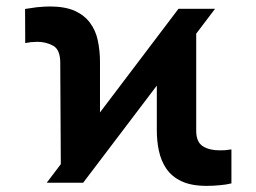

<svg xmlns="http://www.w3.org/2000/svg" viewBox="-20 -573 804 602"><path d="M240.7 0H126.5L539.6 -545.4H654.3ZM293.5 -121.6 170.9 -12.7 168.9 -379.4Q168 -417 147.5 -429.2Q125 -441.9 96.7 -441.9Q90.3 -441.9 77.6 -440.9Q75.7 -440.9 59.1 -438L58.6 -544.9Q66.4 -546.4 95.2 -550.3Q120.6 -552.7 136.7 -552.7Q183.1 -552.7 214.4 -539.1Q245.1 -524.9 262.2 -501.5Q280.3 -477.1 286.6 -446.3Q293.5 -413.6 293.5 -379.4ZM628.4 9.8Q579.6 9.8 548.8 -4.9Q518.6 -19 501 -44.9Q484.9 -68.8 478 -101.1Q471.7 -130.9 471.7 -164.1V-423.8L595.2 -532.7V-163.1Q595.2 -127.9 615.7 -114.7Q636.2 -101.6 668.5 -101.6Q679.2 -101.6 686 -102.1Q692.9 -102.5 705.6 -104.5V2Q688 6.3 668.5 7.8Q648.4 9.8 628.4 9.8Z"/></svg>

Font: My Font
Style: Bold
Weight: 500
Designer: Rasmus Andersson
Foundry: rsms
Version: Version 0.001